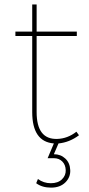

<svg xmlns="http://www.w3.org/2000/svg" viewBox="-20 -650 402 870"><path d="M146 -142.1Q146 -17.6 239.3 -20.5Q286.6 -22 326.2 -53.2L337.9 -37.1Q294.9 -4.9 245.1 0L224.1 48.8Q254.9 48.8 275.9 68.4Q296.9 87.9 298.3 120.6Q299.8 153.3 275.9 176.8Q252 200.2 211.4 200.2Q170.9 200.2 144 180.2L151.9 161.1Q177.7 180.2 210.2 180.2Q242.7 180.2 260.7 162.6Q278.8 145 277.8 120.6Q276.9 96.2 262 81.5Q247.1 66.9 225.1 66.9H195.8L224.1 0Q126 -7.8 126 -142.1V-486.8H49.8V-506.8H126V-629.9H146V-506.8H328.1V-486.8H146Z"/></svg>

Font: Montserrat-Hairline
Style: Regular
Weight: 250
Designer: Julieta Ulanovsky
Foundry: Julieta Ulanovsky
Version: Version 1.000;PS 002.000;hotconv 1.0.70;makeotf.lib2.5.58329